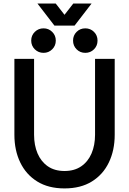

<svg xmlns="http://www.w3.org/2000/svg" viewBox="-20 -1056 731 1087"><path d="M172.9 -722.7V-293Q172.9 -233.9 192.6 -187.5Q212.4 -141.1 250.7 -114.5Q289.1 -87.9 345.2 -87.9Q401.4 -87.9 439.9 -114.5Q478.5 -141.1 498.3 -187.5Q518.1 -233.9 518.1 -293V-722.7H629.4V-293Q629.4 -205.1 596.4 -136.5Q563.5 -67.9 500.2 -28.6Q437 10.7 345.2 10.7Q253.9 10.7 190.7 -28.6Q127.4 -67.9 94.5 -136.5Q61.5 -205.1 61.5 -293V-722.7ZM393.6 -826.2Q393.6 -855.5 413.6 -875.5Q433.6 -895.5 462.9 -895.5Q492.2 -895.5 512.2 -875.5Q532.2 -855.5 532.2 -826.2Q532.2 -796.9 512.2 -776.9Q492.2 -756.8 462.9 -756.8Q433.6 -756.8 413.6 -776.9Q393.6 -796.9 393.6 -826.2ZM156.7 -826.2Q156.7 -855.5 177 -875.5Q197.3 -895.5 226.6 -895.5Q255.4 -895.5 275.6 -875.5Q295.9 -855.5 295.9 -826.2Q295.9 -796.9 275.6 -776.9Q255.4 -756.8 226.6 -756.8Q197.3 -756.8 177 -776.9Q156.7 -796.9 156.7 -826.2ZM295.4 -1036.1 345.2 -972.2 395 -1036.1H498.5L402.3 -911.1H288.1L191.9 -1036.1Z"/></svg>

Font: Giphurs Medium
Style: Regular
Weight: 500
Version: Version 0.920; ttfautohint (v1.8.4.7-5d5b)